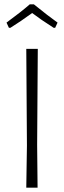

<svg xmlns="http://www.w3.org/2000/svg" viewBox="-20 -864 295 884"><path d="M21 -736 10 -760Q77 -809 117 -844H136Q205 -788 245 -760L234 -736H227Q166 -775 128 -804Q76 -766 28 -736ZM154 -639 151 -197 153 0H101L104 -194L101 -639Z"/></svg>

Font: Alegreya Sans SC Light
Style: Regular
Weight: 300
Designer: Juan Pablo del Peral
Foundry: Huerta Tipografica
Version: Version 2.007